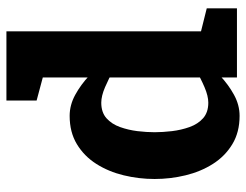

<svg xmlns="http://www.w3.org/2000/svg" viewBox="-102 -638 748 583"><g transform="rotate(-90 271.5 -346.0)"><path d="M328.3 -60V-700H468.3V-70ZM328.3 -60 468.3 -70V0H328.3ZM411 -163.3 421.7 -160Q421.7 -160 410.7 -143Q399.7 -126 379.7 -101Q359.7 -76 333.2 -51Q306.7 -26 275.7 -9Q244.7 8 211.7 8L251.7 -87Q272 -87 298.8 -98.5Q325.7 -110 351.5 -125.2Q377.3 -140.3 394.2 -151.8Q411 -163.3 411 -163.3ZM411 -336.7Q411 -336.7 394.2 -348.2Q377.3 -359.7 351.5 -374.3Q325.7 -389 298.8 -400.5Q272 -412 251.7 -412L211.7 -508Q244.7 -508 275.7 -491Q306.7 -474 333.2 -449Q359.7 -424 379.7 -399Q399.7 -374 410.7 -357Q421.7 -340 421.7 -340ZM251.7 -412Q222.3 -412 204.5 -396.2Q186.7 -380.3 177.7 -355Q168.7 -329.7 165.3 -302Q162 -274.3 162 -250Q162 -225.7 165.3 -197.5Q168.7 -169.3 177.7 -144Q186.7 -118.7 204.5 -102.8Q222.3 -87 251.7 -87L211.7 8Q162 8 125.7 -14Q89.3 -36 65.8 -73Q42.3 -110 31.2 -156Q20 -202 20 -250Q20 -298 31.2 -344Q42.3 -390 65.8 -427Q89.3 -464 125.7 -486Q162 -508 211.7 -508ZM258.3 -700H338.3L357.7 -581.7L258.3 -608.3ZM458.3 0 431.7 -118.3 538.3 -91.7V0Z"/></g></svg>

Font: Epunda Slab Light
Style: Regular
Weight: 300
Designer: Simon Atzbach
Foundry: typofactur
Version: Version 1.102